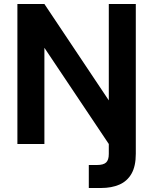

<svg xmlns="http://www.w3.org/2000/svg" viewBox="-20 -720 766 960"><path d="M67 0V-700H202L524 -218V-700H659V49Q659 111 637.5 148.5Q616 186 577 203Q538 220 485 220H424V105H465Q497 105 510.5 92.5Q524 80 524 50V0L202 -481V0Z"/></svg>

Font: DM Sans 24pt
Style: Bold
Weight: 700
Designer: Colophon Foundry, Jonny Pinhorn
Foundry: Colophon Foundry
Version: Version 4.004;gftools[0.9.30]